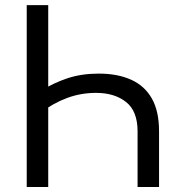

<svg xmlns="http://www.w3.org/2000/svg" viewBox="-20 -748 731 768"><path d="M375 -453.6Q450.2 -453.6 504.4 -429.2Q558.6 -404.8 587.4 -354Q616.2 -303.2 616.2 -223.1V0H530.3V-222.7Q530.3 -303.7 484.1 -340.1Q438 -376.5 364.3 -376.5Q303.2 -376.5 248.8 -356.2Q194.3 -335.9 146.5 -300.3V-386.2Q193.4 -416 249.5 -434.8Q305.7 -453.6 375 -453.6ZM172.9 -727.5V0H86.9V-727.5Z"/></svg>

Font: V-Inter
Style: Regular-375
Weight: 375
Designer: Rasmus Andersson
Foundry: rsms
Version: Version 4.000;git-4146feb